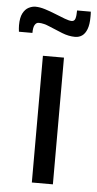

<svg xmlns="http://www.w3.org/2000/svg" viewBox="-87 -721 379 754"><g transform="rotate(5 102.5 -344.5)"><path d="M67.9 0V-499.5H150.9V0ZM187 -584.5Q162.1 -584.5 135.5 -595Q108.9 -605.5 84.2 -616.2Q59.6 -627 40.5 -627Q30.8 -627 24.9 -617.2Q19 -607.4 19 -585.4H-34.2Q-35.2 -592.3 -35.6 -598.6Q-36.1 -605 -36.1 -610.8Q-36.1 -641.1 -27.1 -658.2Q-18.1 -675.3 -4.4 -682.1Q9.3 -689 22 -689Q39.6 -689 60.5 -682.4Q81.5 -675.8 102.5 -667.2Q123.5 -658.7 140.9 -652.1Q158.2 -645.5 168.5 -645.5Q179.2 -645.5 182.6 -656.5Q186 -667.5 186 -688.5H240.2Q240.7 -683.1 240.7 -678Q240.7 -672.9 240.7 -668Q240.7 -637.7 233.6 -619.4Q226.6 -601.1 214.6 -592.8Q202.6 -584.5 187 -584.5Z"/></g></svg>

Font: Pontano Sans
Style: Regular
Weight: 400
Designer: Vernon Adams
Foundry: Vernon Adams
Version: Version 2.001